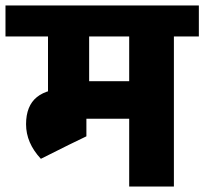

<svg xmlns="http://www.w3.org/2000/svg" viewBox="-45 -680 745 700"><path d="M-25 -547V-660H416V-547ZM130 -276V-630H280V-276ZM206 -152V-301H270V-183ZM208 -247V-384H451V-247ZM50 -227Q50 -294 89.5 -326Q129 -358 212 -358V-270Q191 -270 183.5 -258.5Q176 -247 176 -227ZM104 -101Q50 -159 50 -227H176Q176 -199 203 -155ZM104 -101V-292H212V-155ZM426 0V-645H589V0ZM336 -547V-660H680V-547Z"/></svg>

Font: Akshar Light
Style: Regular
Weight: 300
Designer: Tall Chai
Foundry: Tall Chai
Version: Version 1.100